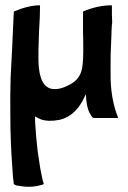

<svg xmlns="http://www.w3.org/2000/svg" viewBox="-20 -443 483 724"><path d="M425 0Q425 2 423 2H388H362H345Q332 2 331 1Q327 0 318 -17Q305 -42 304 -88L292 -64Q259 -3 204 9Q162 17 134 7Q118 0 112 -4Q112 15 113 27Q116 75 122 127Q123 135 132 193Q140 236 145 250Q146 250 144 252Q103 266 59 259L41 256Q34 253 32 251Q32 247 31 240L29 226L27 196Q19 90 19 -3Q18 -83 20 -149L26 -266L32 -398Q32 -400 33 -400Q88 -423 130 -423Q131 -423 131 -422Q131 -384 127 -320Q124 -243 125 -211Q128 -117 175 -108Q203 -103 239 -122Q275 -139 286 -172Q294 -194 294 -253Q294 -294 293 -326V-398Q293 -400 294 -400Q349 -423 400 -423Q402 -423 402 -422V-386Q404 -354 402 -350Q402 -347 401.5 -342Q401 -337 400.5 -326.5Q400 -316 400 -307Q398 -263 398 -256Q397 -245 397 -208V-166Q396 -73 425 0Z"/></svg>

Font: Tovari Sans
Style: Bold
Weight: 700
Designer: Verneri Kontto, Denis Ignatov
Foundry: Verneri Kontto
Version: Version 1.10 May 7, 2019